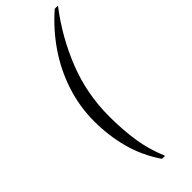

<svg xmlns="http://www.w3.org/2000/svg" viewBox="-291 -765 939 939"><g transform="rotate(-45 179.0 -295.0)"><path d="M190 150Q134 68 109.5 -23.5Q85 -115 85 -215Q85 -316 116.5 -412Q148 -508 205 -591Q262 -674 338 -740H358V-737Q265 -616 209.5 -475.5Q154 -335 154 -180Q154 -87 166 -8Q178 71 210 147V150Z"/></g></svg>

Font: Spectral ExtraBold
Style: Italic
Weight: 800
Italic angle: -10°
Designer: Jean-Baptiste Levee
Foundry: Production Type
Version: Version 2.001